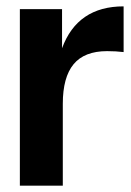

<svg xmlns="http://www.w3.org/2000/svg" viewBox="-20 -589 417 609"><path d="M43 -560.1H176.8V-436Q225.6 -568.8 372.1 -568.8V-423.8Q348.1 -426.8 319.8 -426.8Q247.6 -426.8 213.4 -385.3Q179.2 -343.8 179.2 -259.8V0H43Z"/></svg>

Font: TASA Explorer
Style: Bold
Weight: 700
Designer: Weizhong Zhang
Foundry: Local Remote
Version: Version 1.000;Glyphs 3.1.2 (3151)